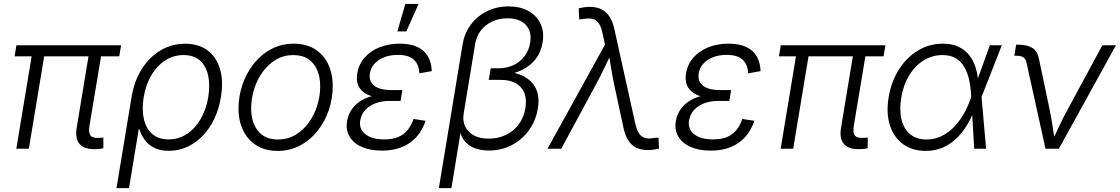

<svg xmlns="http://www.w3.org/2000/svg" viewBox="-20 -770 5797 994"><path d="M476.6 2Q418.5 4.4 393.1 -23.4Q367.7 -51.3 377 -108.4L444.3 -515.1H509.3L443.4 -120.1Q437.5 -82.5 448.7 -68.4Q460 -54.2 492.2 -56.2Q501 -56.6 505.4 -56.9Q509.8 -57.1 515.1 -58.1V-2.4Q507.8 -1 497.8 0.5Q487.8 2 476.6 2ZM64.5 0 149.9 -515.1H214.8L129.4 0ZM55.7 -478.5 64.9 -535.6H606.9L597.2 -478.5Z M583 204.1 661.1 -267.6Q674.8 -350.6 713.9 -412.4Q752.9 -474.1 810.5 -508.8Q868.2 -543.5 938 -543.5Q1007.8 -543.5 1054 -509.5Q1100.1 -475.6 1118.7 -413.8Q1137.2 -352.1 1124 -269.5Q1110.8 -186 1072 -122.8Q1033.2 -59.6 976.8 -24.4Q920.4 10.7 854 10.7Q807.6 10.7 777.1 -5.4Q746.6 -21.5 728.5 -46.9Q710.4 -72.3 702.1 -100.6H698.2L647.9 204.1ZM852.5 -48.3Q905.3 -48.3 947.8 -76.4Q990.2 -104.5 1019 -154.3Q1047.9 -204.1 1058.1 -267.6Q1068.4 -331.1 1057.4 -380.1Q1046.4 -429.2 1014.6 -457Q982.9 -484.9 930.2 -484.9Q877.9 -484.9 835.2 -457.3Q792.5 -429.7 763.7 -380.9Q734.9 -332 724.1 -268.1Q713.4 -203.1 724.9 -153.6Q736.3 -104 768.6 -76.2Q800.8 -48.3 852.5 -48.3Z M1417 11.2Q1354.5 11.2 1309.3 -16.4Q1264.2 -43.9 1239.5 -93.3Q1214.8 -142.6 1214.8 -208Q1214.8 -271.5 1235.1 -331.3Q1255.4 -391.1 1293.2 -439.2Q1331.1 -487.3 1383.8 -515.6Q1436.5 -543.9 1501 -543.9Q1563.5 -543.9 1608.6 -516.6Q1653.8 -489.3 1678.2 -439.7Q1702.6 -390.1 1702.6 -324.2Q1702.6 -260.3 1682.4 -200.4Q1662.1 -140.6 1624.3 -92.8Q1586.4 -44.9 1533.9 -16.8Q1481.4 11.2 1417 11.2ZM1418.5 -47.9Q1469.7 -47.9 1510.5 -72.3Q1551.3 -96.7 1579.6 -136.7Q1607.9 -176.8 1622.8 -225.6Q1637.7 -274.4 1637.7 -323.2Q1637.7 -371.1 1622.1 -407.5Q1606.4 -443.8 1575.7 -464.4Q1544.9 -484.9 1499 -484.9Q1448.7 -484.9 1408.4 -460.9Q1368.2 -437 1339.4 -397Q1310.5 -356.9 1295.4 -307.9Q1280.3 -258.8 1280.3 -208.5Q1280.3 -137.7 1315.2 -92.8Q1350.1 -47.9 1418.5 -47.9Z M1957.5 9.8Q1897 9.8 1853.5 -9.3Q1810.1 -28.3 1789.6 -63Q1769 -97.7 1776.9 -143.6Q1781.7 -172.9 1797.6 -198.5Q1813.5 -224.1 1841.1 -243.4Q1868.7 -262.7 1908.7 -273.4Q1948.7 -284.2 2002 -284.2H2059.6L2053.7 -247.6H1996.6Q1956.5 -247.6 1924.1 -235.4Q1891.6 -223.1 1871.1 -200.7Q1850.6 -178.2 1845.2 -147.5Q1837.4 -102.5 1871.3 -75.4Q1905.3 -48.3 1969.7 -48.3Q2012.7 -48.3 2042 -60.8Q2071.3 -73.2 2090.3 -96.9Q2109.4 -120.6 2121.1 -154.3L2183.1 -144.5Q2167.5 -96.7 2137 -62Q2106.4 -27.3 2061.5 -8.8Q2016.6 9.8 1957.5 9.8ZM1999.5 -260.3Q1947.3 -260.3 1912.1 -269.8Q1877 -279.3 1857.2 -296.9Q1837.4 -314.5 1831.1 -338.4Q1824.7 -362.3 1829.6 -390.6Q1837.4 -437.5 1867.7 -471.9Q1897.9 -506.3 1944.8 -525.1Q1991.7 -543.9 2049.8 -543.9Q2105.5 -543.9 2141.6 -526.6Q2177.7 -509.3 2195.8 -477.5Q2213.9 -445.8 2215.3 -401.9L2150.9 -390.1Q2149.4 -436 2122.6 -460.9Q2095.7 -485.8 2040.5 -485.8Q1981.4 -485.8 1941.7 -459.5Q1901.9 -433.1 1895 -389.2Q1888.7 -349.6 1917 -326.7Q1945.3 -303.7 2007.3 -303.7H2063L2055.7 -260.3ZM2037.1 -607.4 2078.6 -749.5H2147L2083.5 -607.4Z M2252 204.1 2375 -541Q2384.8 -598.6 2417.7 -642.8Q2450.7 -687 2501.2 -711.9Q2551.8 -736.8 2613.3 -736.8Q2673.3 -736.8 2715.8 -713.1Q2758.3 -689.5 2778.3 -647.2Q2798.3 -605 2789.1 -549.8Q2781.2 -500 2753.4 -464.6Q2725.6 -429.2 2684.1 -408.7Q2642.6 -388.2 2592.8 -381.8L2595.7 -400.4Q2635.3 -397 2669.4 -384.5Q2703.6 -372.1 2727.5 -349.1Q2751.5 -326.2 2762 -291.5Q2772.5 -256.8 2764.6 -208.5Q2753.9 -145 2718.5 -95.9Q2683.1 -46.9 2629.6 -18.8Q2576.2 9.3 2510.7 9.3Q2470.2 9.3 2437.7 -2.9Q2405.3 -15.1 2384.5 -40.8Q2363.8 -66.4 2358.4 -106L2369.1 -112.8L2316.9 204.1ZM2509.8 -52.2Q2559.1 -52.2 2599.1 -71.5Q2639.2 -90.8 2665.5 -126.2Q2691.9 -161.6 2699.7 -208.5Q2711.4 -279.8 2676.5 -318.1Q2641.6 -356.4 2573.2 -356.4H2510.3L2520.5 -416.5H2562Q2604 -416.5 2638.4 -432.9Q2672.9 -449.2 2695.6 -479Q2718.3 -508.8 2724.6 -548.8Q2734.4 -606.4 2702.4 -640.9Q2670.4 -675.3 2606.9 -675.3Q2564 -675.3 2528.3 -658.7Q2492.7 -642.1 2469.7 -612.5Q2446.8 -583 2439.9 -542L2380.4 -181.6Q2374.5 -145 2387.9 -115.7Q2401.4 -86.4 2432.4 -69.3Q2463.4 -52.2 2509.8 -52.2Z M2814.5 0 3112.3 -539.1 3099.6 -596.7Q3092.8 -630.9 3079.8 -649.2Q3066.9 -667.5 3047.4 -672.1Q3027.8 -676.8 3000 -671.4L2978.5 -669.9L2976.1 -727.1Q2987.8 -730 3002.7 -732.2Q3017.6 -734.4 3034.7 -734.4Q3067.9 -734.4 3093 -722.2Q3118.2 -710 3135 -684.6Q3151.9 -659.2 3160.6 -619.6L3268.6 -131.3Q3276.4 -96.7 3289.1 -78.4Q3301.8 -60.1 3321.3 -55.2Q3340.8 -50.3 3367.7 -56.2L3389.2 -57.6L3391.6 -0.5Q3379.9 2.4 3365 4.6Q3350.1 6.8 3332.5 6.8Q3298.8 6.8 3273.9 -5.4Q3249 -17.6 3232.7 -43Q3216.3 -68.4 3208 -107.9L3159.2 -334Q3149.9 -377.9 3143.3 -420.9Q3136.7 -463.9 3129.4 -505.9H3150.9Q3130.4 -463.9 3109.9 -420.7Q3089.4 -377.4 3065.9 -334L2885.7 0Z M3659.7 9.8Q3599.1 9.8 3555.7 -9.3Q3512.2 -28.3 3491.7 -63Q3471.2 -97.7 3479 -143.6Q3483.9 -172.9 3499.8 -198.5Q3515.6 -224.1 3543.2 -243.4Q3570.8 -262.7 3610.8 -273.4Q3650.9 -284.2 3704.1 -284.2H3761.7L3755.9 -247.6H3698.7Q3658.7 -247.6 3626.2 -235.4Q3593.8 -223.1 3573.2 -200.7Q3552.7 -178.2 3547.4 -147.5Q3539.6 -102.5 3573.5 -75.4Q3607.4 -48.3 3671.9 -48.3Q3714.8 -48.3 3744.1 -60.8Q3773.4 -73.2 3792.5 -96.9Q3811.5 -120.6 3823.2 -154.3L3885.3 -144.5Q3869.6 -96.7 3839.1 -62Q3808.6 -27.3 3763.7 -8.8Q3718.8 9.8 3659.7 9.8ZM3701.7 -260.3Q3649.4 -260.3 3614.3 -269.8Q3579.1 -279.3 3559.3 -296.9Q3539.6 -314.5 3533.2 -338.4Q3526.9 -362.3 3531.7 -390.6Q3539.6 -437.5 3569.8 -471.9Q3600.1 -506.3 3647 -525.1Q3693.8 -543.9 3752 -543.9Q3807.6 -543.9 3843.8 -526.6Q3879.9 -509.3 3897.9 -477.5Q3916 -445.8 3917.5 -401.9L3853 -390.1Q3851.6 -436 3824.7 -460.9Q3797.9 -485.8 3742.7 -485.8Q3683.6 -485.8 3643.8 -459.5Q3604 -433.1 3597.2 -389.2Q3590.8 -349.6 3619.1 -326.7Q3647.5 -303.7 3709.5 -303.7H3765.1L3757.8 -260.3Z M4433.6 2Q4375.5 4.4 4350.1 -23.4Q4324.7 -51.3 4334 -108.4L4401.4 -515.1H4466.3L4400.4 -120.1Q4394.5 -82.5 4405.8 -68.4Q4417 -54.2 4449.2 -56.2Q4458 -56.6 4462.4 -56.9Q4466.8 -57.1 4472.2 -58.1V-2.4Q4464.8 -1 4454.8 0.5Q4444.8 2 4433.6 2ZM4021.5 0 4106.9 -515.1H4171.9L4086.4 0ZM4012.7 -478.5 4022 -535.6H4564L4554.2 -478.5Z M4772.5 11.2Q4702.1 11.2 4654.3 -24.4Q4606.4 -60.1 4586.7 -122.8Q4566.9 -185.5 4580.6 -266.6Q4594.2 -348.1 4634 -410.6Q4673.8 -473.1 4732.7 -508.5Q4791.5 -543.9 4861.3 -543.9Q4909.7 -543.9 4943.6 -527.3Q4977.5 -510.7 4999.3 -482.4Q5021 -454.1 5031.7 -417.7Q5042.5 -381.3 5044.4 -341.3H5066.9L5061.5 -270L5085 0H5023.4L5007.3 -278.8Q5005.4 -319.3 4997.3 -356.4Q4989.3 -393.6 4972.9 -422.4Q4956.5 -451.2 4928.7 -468Q4900.9 -484.9 4858.9 -484.9Q4806.6 -484.9 4762.2 -457.5Q4717.8 -430.2 4687.5 -380.9Q4657.2 -331.5 4646 -265.6Q4635.3 -200.2 4647.2 -151.1Q4659.2 -102.1 4692.1 -75Q4725.1 -47.9 4776.9 -47.9Q4817.4 -47.9 4852.3 -64.2Q4887.2 -80.6 4915.8 -109.4Q4944.3 -138.2 4966.6 -175.5Q4988.8 -212.9 5003.4 -255.4L5104.5 -535.6H5166.5L5061 -266.6L5043 -195.3H5022.5Q5005.9 -153.3 4982.4 -116Q4959 -78.6 4928 -50Q4897 -21.5 4858.4 -5.1Q4819.8 11.2 4772.5 11.2Z M5392.6 0 5294.4 -445.3Q5290 -464.8 5278.1 -473.1Q5266.1 -481.4 5243.2 -481.4H5231.4L5240.7 -538.6H5253.4Q5298.8 -538.6 5325 -521.5Q5351.1 -504.4 5357.9 -469.2L5414.1 -202.1Q5423.3 -159.2 5429.4 -116Q5435.5 -72.8 5442.9 -31.7H5422.4Q5443.4 -73.2 5463.4 -116.2Q5483.4 -159.2 5506.8 -202.1L5687 -535.6H5757.3L5461.9 0Z"/></svg>

Font: Inter 20pt Light
Style: Italic
Weight: 300
Italic angle: -9.3988°
Version: Version 4.001;git-66647c0bb